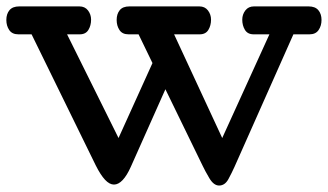

<svg xmlns="http://www.w3.org/2000/svg" viewBox="-22 -573 1015 594"><path d="M630.9 -512.2Q630.9 -494.1 622.6 -480.5Q614.3 -466.8 595.7 -466.8H516.6L665.5 -146L811.5 -466.8H762.7Q744.1 -466.8 735.8 -480.5Q727.5 -494.1 727.5 -512.2Q727.5 -528.3 737.1 -540.8Q746.6 -553.2 763.7 -553.2H932.6Q953.1 -553.2 962.9 -541.5Q972.7 -529.8 972.7 -511.2Q972.7 -493.2 963.6 -480Q954.6 -466.8 935.5 -466.8H885.7L703.6 -57.1Q695.3 -38.6 684.6 -18.8Q673.8 1 655.8 1Q639.2 1 625.7 -21.7Q612.3 -44.4 604.5 -61L489.7 -296.9L382.8 -57.1Q370.6 -29.8 357.4 -15.9Q344.2 -2 330.6 -2Q316.9 -2 303 -16.8Q289.1 -31.7 274.4 -61L75.7 -466.8H34.7Q15.6 -466.8 6.6 -480Q-2.4 -493.2 -2.4 -511.2Q-2.4 -529.8 7.3 -541.5Q17.1 -553.2 37.6 -553.2H223.6Q240.7 -553.2 250.2 -540.8Q259.8 -528.3 259.8 -512.2Q259.8 -494.1 251.5 -480.5Q243.2 -466.8 224.6 -466.8H185.5L344.7 -146L449.7 -377.9L406.7 -466.8H375.5Q356.4 -466.8 347.7 -480Q338.9 -493.2 338.9 -511.2Q338.9 -529.8 348.4 -541.5Q357.9 -553.2 378.4 -553.2H594.7Q611.8 -553.2 621.3 -540.8Q630.9 -528.3 630.9 -512.2Z"/></svg>

Font: Cutive
Style: Regular
Weight: 400
Designer: Vernon Adams
Version: Version 1.002